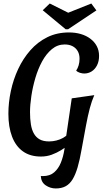

<svg xmlns="http://www.w3.org/2000/svg" viewBox="-20 -863 579 1083"><path d="M210.7 20Q150.2 20 109.4 -9.1Q68.7 -38.2 48 -92.4Q27.3 -146.7 27.3 -221.3Q27.3 -284.7 41.2 -349.7Q55 -414.7 82.6 -473.8Q110.2 -532.8 151.2 -579.4Q192.2 -626 246.6 -653Q301 -680 369.3 -680Q405.3 -680 436.2 -670.9Q467 -661.8 490.1 -644.3Q513.2 -626.8 526 -602.6Q538.8 -578.3 538.8 -547.8Q538.8 -517.2 527.4 -494.8Q516 -472.3 497 -460.3Q478 -448.3 454.8 -448.3Q444.8 -448.3 431.1 -452.3Q417.3 -456.3 409.7 -465Q418.3 -477 423.5 -494.2Q428.7 -511.5 428.7 -531.8Q428.7 -556.7 418.5 -574.5Q408.3 -592.3 389.7 -602.2Q371 -612.2 344.8 -612.2Q304.5 -612.2 272.6 -585.8Q240.7 -559.3 217.4 -516.4Q194.2 -473.5 179.2 -422.4Q164.3 -371.3 156.8 -320.8Q149.3 -270.2 149.3 -229.7Q149.3 -192.3 154.2 -161.8Q159 -131.2 171.1 -109.8Q183.2 -88.3 203.8 -76.8Q224.5 -65.3 257.2 -65.3Q277.5 -65.3 297.8 -70.4Q318.2 -75.5 335.4 -85Q352.7 -94.5 361.8 -105.8L362.3 -42.2Q347.7 -30.2 324.2 -15.7Q300.8 -1.2 272.3 9.4Q243.8 20 210.7 20ZM294.7 200Q263.8 200 237.8 182.4Q211.8 164.8 210.2 129.7Q213.2 130 216.2 130.2Q219.3 130.3 221.3 130.3Q261 130.3 285.4 109.2Q309.8 88 323.3 54.5Q336.8 21 343 -18.2Q349.2 -57.3 353.3 -94.8L384.7 -308.3L511.8 -326.3Q497 -292.5 486.2 -251.2Q475.3 -209.8 464.9 -154Q454.5 -98.2 440 -19Q430 38.8 417.8 80.6Q405.5 122.3 389.4 148.7Q373.3 175 350.3 187.5Q327.3 200 294.7 200ZM350.3 -698 221 -805.2 260.7 -843.2 364.8 -791.2 495 -843.2 523.7 -804.3 364.2 -698Z"/></svg>

Font: Sansita Swashed Light
Style: Regular
Weight: 300
Designer: Pablo Cosgaya
Foundry: Omnibus-Type
Version: Version 1.003